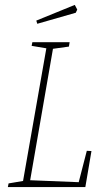

<svg xmlns="http://www.w3.org/2000/svg" viewBox="-20 -763 428 783"><path d="M353 -147 328 0H12L15 -15L74 -25L169 -566L109 -576L112 -591H264L261 -573L196 -564L103 -28L301 -20L334 -148ZM128 -679 285 -743 295 -724 289 -711 132 -666Z"/></svg>

Font: Grenze Thin
Style: Italic
Weight: 250
Italic angle: -10°
Designer: Renata Polastri
Foundry: Omnibus-Type
Version: Version 1.002; ttfautohint (v1.8)